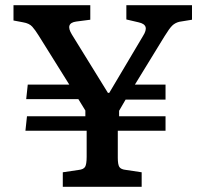

<svg xmlns="http://www.w3.org/2000/svg" viewBox="-20 -720 760 740"><path d="M222 0V-56L283 -65Q302 -67 308 -77Q314 -87 314 -116V-216H78L84 -272H309V-294L282 -338H81L87 -394H247L129 -583Q116 -604 104.5 -617Q93 -630 69 -634L32 -641V-700H328V-644L274 -637Q230 -631 257 -587L396 -362H401L531 -581Q545 -603 541 -616Q537 -629 514 -634L467 -645V-700H720V-644L671 -636Q655 -632 644 -621.5Q633 -611 614 -580L500 -394H618V-336H464L439 -293V-272H618V-216H434V-112Q434 -86 440 -76.5Q446 -67 466 -65L526 -56V0Z"/></svg>

Font: Literata Medium
Style: Regular
Weight: 500
Designer: Latin by Veronika Burian and Jose Scaglione. Greek by Irene Vlachou. Cyrillic by Vera Evstafieva.
Foundry: TypeTogether
Version: Version 3.103; ttfautohint (v1.8.4.7-5d5b);gftools[0.9.29]